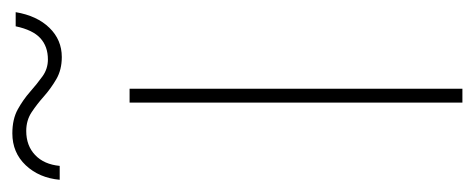

<svg xmlns="http://www.w3.org/2000/svg" viewBox="-284 -520 769 311"><g transform="rotate(-90 100.5 -364.5)"><path d="M89.8 0V-539.1H112.3V0ZM163.6 -648.9Q143.1 -648.9 127.9 -657.7Q112.8 -666.5 100.1 -677.7Q87.4 -689 74.2 -697.8Q61 -706.5 43.9 -706.5Q20 -706.5 4.9 -692.1Q-10.3 -677.7 -12.7 -652.3H-35.2Q-32.2 -685.5 -11.7 -707.3Q8.8 -729 40 -729Q63 -729 78.9 -720.2Q94.7 -711.4 107.4 -700.2Q120.1 -689 132.3 -680.2Q144.5 -671.4 159.7 -671.4Q180.7 -671.4 194.1 -683.6Q207.5 -695.8 213.4 -723.6H236.3Q230.5 -689 210.9 -668.9Q191.4 -648.9 163.6 -648.9Z"/></g></svg>

Font: Inter 18pt Thin
Style: Regular
Weight: 250
Designer: Rasmus Andersson
Foundry: rsms
Version: Version 4.001;git-66647c0bb